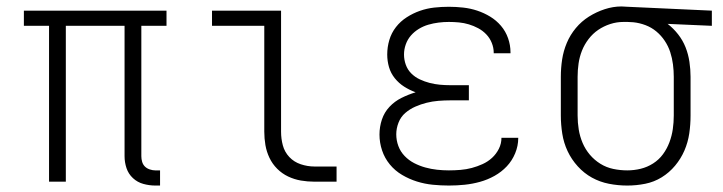

<svg xmlns="http://www.w3.org/2000/svg" viewBox="-20 -563 2240 595"><path d="M476 12H461Q443 12 424.5 7Q406 2 392 -11Q378 -24 372 -42Q366 -60 366 -79V-483H184V0H132V-483H54V-530H496V-483H418V-79Q418 -70 420.5 -61.5Q423 -53 429 -47Q435 -41 444 -38Q453 -35 461 -35H476Z M1023 0H954Q933 0 912.5 -3.5Q892 -7 873 -16Q854 -25 839 -40Q824 -55 815 -74Q806 -93 802.5 -113.5Q799 -134 799 -155V-483H637V-530H851V-155Q851 -133 856.5 -112.5Q862 -92 876.5 -76.5Q891 -61 912 -54Q933 -47 954 -47H1023Z M1371 12Q1346 12 1321 9.5Q1296 7 1272 -0.5Q1248 -8 1226 -21Q1204 -34 1188 -53.5Q1172 -73 1164 -97Q1156 -121 1156 -146Q1156 -170 1163.5 -192.5Q1171 -215 1187 -232Q1203 -249 1224 -259.5Q1245 -270 1268 -277Q1249 -284 1232.5 -294.5Q1216 -305 1203.5 -320.5Q1191 -336 1185.5 -355Q1180 -374 1180 -394Q1180 -417 1186.5 -439Q1193 -461 1207 -479Q1221 -497 1240.5 -509.5Q1260 -522 1281.5 -529.5Q1303 -537 1325.5 -539.5Q1348 -542 1371 -542Q1393 -542 1415.5 -539.5Q1438 -537 1459 -530Q1480 -523 1499 -511.5Q1518 -500 1532.5 -483Q1547 -466 1554.5 -444.5Q1562 -423 1562 -401V-398H1510V-400Q1510 -415 1504 -430Q1498 -445 1487 -456.5Q1476 -468 1462 -475.5Q1448 -483 1433 -487.5Q1418 -492 1402.5 -493.5Q1387 -495 1371 -495Q1355 -495 1339 -493Q1323 -491 1307.5 -486.5Q1292 -482 1278 -473.5Q1264 -465 1253.5 -453Q1243 -441 1237.5 -425.5Q1232 -410 1232 -394Q1232 -378 1237.5 -362.5Q1243 -347 1254.5 -335.5Q1266 -324 1281 -317Q1296 -310 1311.5 -306Q1327 -302 1343 -300.5Q1359 -299 1375 -299H1433V-252H1375Q1357 -252 1338.5 -250.5Q1320 -249 1302 -244.5Q1284 -240 1267 -232.5Q1250 -225 1236 -213Q1222 -201 1215 -183Q1208 -165 1208 -147Q1208 -128 1214.5 -110.5Q1221 -93 1234 -79.5Q1247 -66 1263.5 -57.5Q1280 -49 1298 -44Q1316 -39 1334.5 -37Q1353 -35 1371 -35Q1389 -35 1407 -36.5Q1425 -38 1442 -42.5Q1459 -47 1475.5 -54.5Q1492 -62 1505 -74Q1518 -86 1526 -102Q1534 -118 1534 -136H1586V-135Q1586 -111 1576.5 -88Q1567 -65 1550.5 -47.5Q1534 -30 1512.5 -18Q1491 -6 1467.5 0.5Q1444 7 1420 9.5Q1396 12 1371 12Z M1924 12Q1895 12 1867 6.5Q1839 1 1814.5 -12.5Q1790 -26 1770.5 -47.5Q1751 -69 1739 -94.5Q1727 -120 1722.5 -148.5Q1718 -177 1718 -205V-325Q1718 -352 1722 -378.5Q1726 -405 1736.5 -430Q1747 -455 1764.5 -476Q1782 -497 1805 -511.5Q1828 -526 1854 -534.5Q1880 -543 1906 -543Q1911 -543 1915.5 -542.5Q1920 -542 1925 -542L2186 -530V-483L2049 -489Q2067 -475 2081.5 -456.5Q2096 -438 2104.5 -416.5Q2113 -395 2116.5 -371.5Q2120 -348 2120 -325V-205Q2120 -177 2116 -149.5Q2112 -122 2101 -96.5Q2090 -71 2072 -49.5Q2054 -28 2030.5 -13.5Q2007 1 1979.5 6.5Q1952 12 1924 12ZM1924 -35Q1945 -35 1965.5 -40Q1986 -45 2004 -56.5Q2022 -68 2034.5 -85Q2047 -102 2054.5 -122Q2062 -142 2065 -163Q2068 -184 2068 -205V-325Q2068 -344 2065.5 -363.5Q2063 -383 2057 -401.5Q2051 -420 2040 -436.5Q2029 -453 2014 -465.5Q1999 -478 1980.5 -485Q1962 -492 1943 -494L1925 -495H1912Q1891 -495 1871 -488.5Q1851 -482 1834 -470.5Q1817 -459 1804 -442Q1791 -425 1783.5 -406Q1776 -387 1773 -366.5Q1770 -346 1770 -325V-205Q1770 -183 1773.5 -161.5Q1777 -140 1785.5 -120Q1794 -100 1808 -83.5Q1822 -67 1840.5 -55.5Q1859 -44 1880.5 -39.5Q1902 -35 1924 -35Z"/></svg>

Font: Lode Dark Term
Style: Regular
Weight: 400
Monospace: yes
Designer: Belleve Invis
Foundry: Belleve Invis
Version: Version 29.2.0